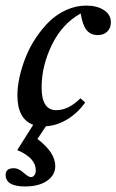

<svg xmlns="http://www.w3.org/2000/svg" viewBox="-34 -445 420 693"><path d="M56.2 228Q-13.7 228 -13.7 186Q-13.7 162.1 16.1 162.1Q32.7 162.1 50.3 177.7Q68.8 194.3 77.6 194.3Q84.5 194.3 89.8 187.7Q95.2 181.2 95.2 169.9Q95.2 125 28.3 96.7L85.9 5.4Q28.8 -15.6 28.8 -101.1Q28.8 -131.8 36.6 -167.2Q44.4 -202.6 58.8 -238.8Q73.2 -274.9 95.5 -308.3Q117.7 -341.8 144.3 -367.7Q170.9 -393.6 205.6 -409.2Q240.2 -424.8 277.3 -424.8Q316.4 -424.8 341.3 -408.4Q366.2 -392.1 366.2 -364.7Q366.2 -344.2 353.5 -331.3Q340.8 -318.4 318.4 -318.4Q293 -318.4 278.3 -336.7Q263.7 -355 257.3 -396.5Q190.4 -359.4 153.3 -283.2Q116.2 -207 116.2 -129.4Q116.2 -47.4 168.9 -47.4Q213.9 -47.4 256.3 -90.3L273.4 -75.2Q247.1 -37.6 209.5 -14.6Q171.9 8.3 131.8 10.7L101.1 56.6Q165.5 105.5 165.5 154.3Q165.5 187 136 207.5Q106.4 228 56.2 228Z"/></svg>

Font: Elstob 18pt Medium
Style: Italic
Weight: 500
Italic angle: -20°
Designer: Peter S. Baker
Version: Version 1.015